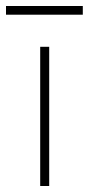

<svg xmlns="http://www.w3.org/2000/svg" viewBox="-43 -620 296 640"><path d="M-23 -600H233V-571H-23ZM91 -464H121V0H91Z"/></svg>

Font: Athiti ExtraLight
Style: Regular
Weight: 275
Designer: CadsonDemak Team
Foundry: CadsonDemak
Version: Version 1.033